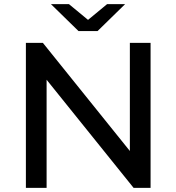

<svg xmlns="http://www.w3.org/2000/svg" viewBox="-20 -907 852 927"><path d="M707 0H625L205 -522V0H105V-700H187L607 -178V-700H707ZM451 -757H359L226 -887H313L405 -811L497 -887H584Z"/></svg>

Font: Argentum Novus
Style: Regular
Weight: 400
Designer: Julieta Ulanovsky
Foundry: Julieta Ulanovsky
Version: Version 7.20;July 27, 2021;FontCreator 13.0.0.2683 64-bit